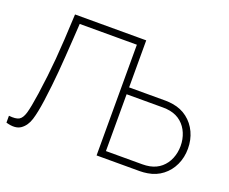

<svg xmlns="http://www.w3.org/2000/svg" viewBox="-117 -909 1318 1105"><g transform="rotate(20 541.5 -356.5)"><path d="M562 -720H604V-432H827Q849 -432 873 -428Q924 -420 962.5 -390.2Q1001 -360.5 1022 -315.2Q1043 -270 1043 -216Q1043 -162 1022 -116.8Q1001 -71.5 962.5 -41.8Q924 -12 873 -4Q849 0 827 0H562ZM871 -46Q911.5 -54 940 -78.5Q968.5 -103 983.2 -139Q998 -175 998 -216Q998 -257 983.2 -293Q968.5 -329 940 -353.5Q911.5 -378 871 -386Q849.5 -390 827 -390H604V-42H827Q849.5 -42 871 -46ZM126 -221Q142.5 -335 151.5 -441.8Q160.5 -548.5 168 -720H604V0H562V-678H212L206.5 -589.5Q198.5 -461.5 191.5 -377.5Q184.5 -293.5 171 -194Q160.5 -118 146.5 -73Q132.5 -28 100.2 -5.5Q68 17 10 0V-42Q52 -37.5 71.5 -48Q91 -58.5 102 -95.2Q113 -132 126 -221Z"/></g></svg>

Font: Tap Sans
Style: Regular
Weight: 400
Designer: Tap Payments
Foundry: Tap Payments
Version: Version 1.001;Glyphs 3.1.2 (3151)